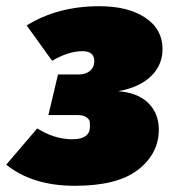

<svg xmlns="http://www.w3.org/2000/svg" viewBox="-51 -577 556 619"><path d="M269 -557Q362 -557 417.5 -520Q473 -483 473 -419Q473 -367 435.5 -331Q398 -295 330 -283Q394 -278 427.5 -244.5Q461 -211 461 -159Q461 -82 394.5 -30Q328 22 190 22Q54 22 -31 -46L69 -163Q125 -128 182 -128Q239 -128 239 -169Q239 -180 238 -186Q237 -192 227.5 -199Q218 -206 200 -206H105L136 -337H204Q225 -337 239 -348.5Q253 -360 253 -380Q253 -412 215 -412Q170 -412 117 -381L35 -495Q135 -557 269 -557Z"/></svg>

Font: Fira Sans Ultra
Style: Italic
Weight: 950
Italic angle: -8°
Designer: Carrois Corporate & Edenspiekermann AG
Foundry: Carrois Corporate GbR & Edenspiekermann AG
Version: Version 4.203;PS 004.203;hotconv 1.0.88;makeotf.lib2.5.64775